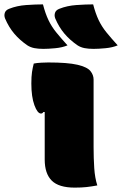

<svg xmlns="http://www.w3.org/2000/svg" viewBox="-123 -846 557 876"><path d="M73 -826Q84 -784 98 -754.5Q112 -725 133.5 -698.5Q155 -672 185 -639Q161 -629 129 -626Q97 -623 75 -623Q51 -623 33.5 -626.5Q16 -630 2 -639Q-33 -663 -58 -692.5Q-83 -722 -100 -762Q-105 -775 -101 -787.5Q-97 -800 -81 -806Q-46 -820 -3.5 -823Q39 -826 73 -826ZM302 -826Q313 -784 327 -754.5Q341 -725 362.5 -698.5Q384 -672 414 -639Q390 -629 358 -626Q326 -623 304 -623Q280 -623 262.5 -626.5Q245 -630 231 -639Q196 -663 171 -692.5Q146 -722 129 -762Q124 -775 128 -787.5Q132 -800 148 -806Q183 -820 225.5 -823Q268 -826 302 -826ZM81 -118V-335H75Q71 -328 64 -328Q48 -328 34 -366Q20 -404 20 -465Q20 -497 23 -517Q26 -537 31 -556Q45 -559 65.5 -560Q86 -561 97 -561Q186 -561 230.5 -550.5Q275 -540 289.5 -522Q304 -504 304 -483V-175Q304 -124 307 -79Q310 -34 321 0Q294 5 271.5 7.5Q249 10 218 10Q145 10 113 -22Q81 -54 81 -118Z"/></svg>

Font: Recursive Sn Csl St XBk
Style: Regular
Weight: 1000
Version: Version 1.079;hotconv 1.0.112;makeotfexe 2.5.65598; ttfautoh